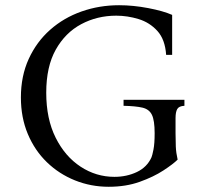

<svg xmlns="http://www.w3.org/2000/svg" viewBox="-20 -700 771 735"><path d="M396 15Q328 15 267 -9.5Q206 -34 159.5 -79Q113 -124 86.5 -187Q60 -250 60 -327Q60 -409 90 -474.5Q120 -540 172 -586Q224 -632 292 -656Q360 -680 436 -680Q490 -680 547.5 -669Q605 -658 639 -643V-490H616Q612 -549 582.5 -581.5Q553 -614 510.5 -627Q468 -640 425 -640Q352 -640 291 -607.5Q230 -575 193.5 -510Q157 -445 157 -345Q157 -245 193 -173Q229 -101 288.5 -62Q348 -23 418 -23Q465 -23 504 -41.5Q543 -60 560 -98Q563 -105 567.5 -127.5Q572 -150 572 -190Q572 -239 561.5 -260.5Q551 -282 525 -288Q499 -294 453 -295V-318H686V-295Q665 -294 658.5 -282.5Q652 -271 652 -248V-190Q652 -163 653 -139Q654 -115 660 -89Q643 -72 605.5 -47.5Q568 -23 515 -4Q462 15 396 15Z"/></svg>

Font: Bona Nova
Style: Regular
Weight: 400
Designer: Mateusz Machalski
Foundry: Capitalics
Version: Version 4.001; ttfautohint (v1.8.3)